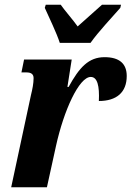

<svg xmlns="http://www.w3.org/2000/svg" viewBox="-20 -786 552 806"><path d="M231 -606H360C393 -653 452 -715 485 -753L488 -766H408C385 -745 336 -702 306 -675C287 -702 250 -744 235 -766H172L168 -753C185 -715 218 -647 231 -606ZM27 0H177L215 -173C248 -323 312 -463 361 -463C389 -463 398 -425 395 -362C469 -362 512 -398 512 -467C512 -518 482 -546 419 -546C352 -546 313 -503 268 -421H263L281 -536H81L70 -482H91C109 -482 121 -476 121 -458C121 -436 116 -411 110 -387Z"/></svg>

Font: Noto Serif Condensed Extra
Style: Italic
Weight: 800
Width: 3
Italic angle: -12°
Designer: Monotype Design Team
Foundry: Monotype Imaging Inc.
Version: Version 1.901